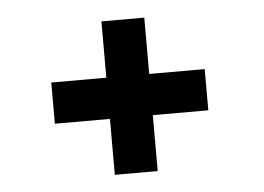

<svg xmlns="http://www.w3.org/2000/svg" viewBox="-37 -462 625 455"><g transform="rotate(-5 276.0 -234.5)"><path d="M219 -417H321V-283H453V-185H321V-52H219V-185H88V-283H219Z"/></g></svg>

Font: Josefin Sans Thin SemiBold
Style: Regular
Weight: 600
Version: Version 2.000